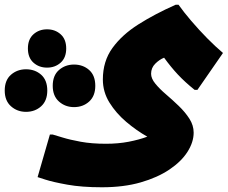

<svg xmlns="http://www.w3.org/2000/svg" viewBox="-203 -528 963 812"><path d="M228 264Q143 264 82 253Q21 242 -11.5 231.5Q-44 221 -44 221L8 41H20Q31 44 61.5 53.5Q92 63 138.5 71.5Q185 80 245 80Q297 80 341 71.5Q385 63 420 50Q374 24 331 -12.5Q288 -49 260 -94Q232 -139 232 -192Q232 -269 272.5 -325Q313 -381 382.5 -425Q452 -469 540 -508H552Q574 -477 606 -439.5Q638 -402 673 -366.5Q708 -331 740 -304L632 -148H620Q579 -181 549.5 -212.5Q520 -244 491 -284Q471 -276 453.5 -258.5Q436 -241 436 -216Q436 -196 454 -174Q472 -152 499 -129Q526 -106 553 -80Q580 -54 598 -26Q616 2 616 33Q616 73 590 114Q564 155 513.5 189Q463 223 391.5 243.5Q320 264 228 264ZM-4 -242Q-38 -242 -61.5 -263Q-85 -284 -85 -323Q-85 -362 -61.5 -383Q-38 -404 -4 -404Q30 -404 53.5 -383Q77 -362 77 -323Q77 -284 53.5 -263Q30 -242 -4 -242ZM110 -75Q73 -75 46.5 -98.5Q20 -122 20 -165Q20 -209 46.5 -232Q73 -255 110 -255Q148 -255 174 -232Q200 -209 200 -165Q200 -122 174 -98.5Q148 -75 110 -75ZM-93 -55Q-130 -55 -156.5 -78.5Q-183 -102 -183 -145Q-183 -189 -156.5 -212Q-130 -235 -93 -235Q-55 -235 -29 -212Q-3 -189 -3 -145Q-3 -102 -29 -78.5Q-55 -55 -93 -55Z"/></svg>

Font: Kufam Black
Style: Regular
Weight: 900
Designer: Wael Morcos, Artur Schmal
Foundry: Original Type
Version: Version 1.301; ttfautohint (v1.8.3)